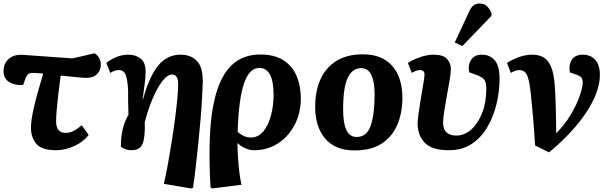

<svg xmlns="http://www.w3.org/2000/svg" viewBox="-21 -835 3456 1085"><path d="M297 14Q215 14 184.5 -22Q154 -58 154 -114Q154 -153 169.5 -223Q185 -293 223 -419Q205 -421 189 -422Q173 -423 162 -423Q148 -423 138.5 -416Q129 -409 122 -389L110 -355Q66 -351 32.5 -370.5Q-1 -390 -1 -434Q-1 -475 27.5 -501.5Q56 -528 109 -525L389 -505L514 -534Q535 -519 542 -502.5Q549 -486 549 -471Q549 -438 527.5 -416.5Q506 -395 467 -395Q452 -395 416.5 -398.5Q381 -402 322 -408Q315 -357 309 -307Q303 -257 299.5 -215.5Q296 -174 296 -150Q296 -84 350 -84Q373 -84 394.5 -95Q416 -106 441 -127L480 -72Q450 -33 398 -9.5Q346 14 297 14Z M1059 230 905 204Q917 152 928.5 88.5Q940 25 950.5 -42Q961 -109 969 -171Q977 -233 981.5 -282Q986 -331 986 -359Q986 -414 951 -414Q925 -414 896 -376Q867 -338 841 -276.5Q815 -215 797 -144Q800 -63 785.5 -24.5Q771 14 721 14Q702 14 685 7Q668 0 662 -7Q662 -63 673 -107Q684 -151 705 -186Q703 -239 703 -269Q703 -299 703 -322Q700 -386 689 -412.5Q678 -439 651 -439Q627 -439 602 -423L580 -479Q605 -500 637.5 -513Q670 -526 703 -526Q746 -526 774 -504Q802 -482 802 -428Q802 -404 797.5 -368Q793 -332 785 -274L787 -273Q822 -402 872.5 -464Q923 -526 999 -526Q1057 -526 1091 -491.5Q1125 -457 1125 -374Q1124 -337 1121 -282Q1118 -227 1112.5 -162Q1107 -97 1100 -28.5Q1093 40 1085.5 105Q1078 170 1070 225Z M1178 230 1169 225Q1166 184 1165 153.5Q1164 123 1163.5 93.5Q1163 64 1163 29Q1163 -129 1183.5 -236Q1204 -343 1242 -407Q1280 -471 1332.5 -499Q1385 -527 1450 -527Q1530 -527 1580.5 -494.5Q1631 -462 1655 -406Q1679 -350 1679 -279Q1679 -199 1645.5 -132.5Q1612 -66 1552 -26Q1492 14 1413 14Q1392 14 1366 3Q1340 -8 1322 -26H1321Q1321 11 1324 55.5Q1327 100 1332 141Q1337 182 1344 209ZM1397 -58Q1439 -58 1467.5 -93Q1496 -128 1510.5 -183Q1525 -238 1525 -300Q1525 -451 1444 -451Q1388 -451 1358 -364Q1328 -277 1322 -90Q1357 -58 1397 -58Z M1983 15Q1873 15 1816.5 -52Q1760 -119 1760 -231Q1760 -318 1789 -384.5Q1818 -451 1878 -489.5Q1938 -528 2030 -528Q2138 -528 2195.5 -462.5Q2253 -397 2253 -282Q2253 -198 2224.5 -130.5Q2196 -63 2136.5 -24Q2077 15 1983 15ZM1995 -61Q2052 -61 2074 -125.5Q2096 -190 2096 -301Q2096 -371 2078 -410.5Q2060 -450 2019 -450Q1971 -450 1944.5 -396.5Q1918 -343 1918 -216Q1918 -141 1936 -101Q1954 -61 1995 -61Z M2517 14Q2420 14 2379.5 -28Q2339 -70 2339 -139Q2339 -154 2343 -183.5Q2347 -213 2352.5 -248.5Q2358 -284 2364 -318.5Q2370 -353 2374 -379Q2378 -405 2378 -414Q2378 -439 2352 -439Q2332 -439 2306 -423L2284 -479Q2312 -498 2353 -512Q2394 -526 2429 -526Q2484 -526 2505.5 -501.5Q2527 -477 2527 -443Q2527 -422 2520 -382Q2513 -342 2504.5 -295.5Q2496 -249 2489.5 -207.5Q2483 -166 2483 -143Q2483 -104 2502.5 -86.5Q2522 -69 2558 -69Q2604 -69 2642 -103Q2680 -137 2703.5 -196.5Q2727 -256 2727 -331Q2727 -372 2715 -386Q2703 -400 2668 -413L2631 -426Q2622 -467 2641 -496.5Q2660 -526 2702 -526Q2747 -526 2774.5 -494.5Q2802 -463 2802 -392Q2802 -318 2784.5 -246Q2767 -174 2732 -115Q2697 -56 2643.5 -21Q2590 14 2517 14ZM2592 -575 2549 -595 2627 -763Q2639 -791 2653 -803Q2667 -815 2690 -815Q2714 -815 2730 -800.5Q2746 -786 2756 -761V-745Z M3082 26 3003 -13Q3000 -56 2998 -87Q2996 -118 2993.5 -147.5Q2991 -177 2987.5 -213Q2984 -249 2979 -302Q2973 -359 2965 -388.5Q2957 -418 2944.5 -428.5Q2932 -439 2913 -439Q2903 -439 2892 -435.5Q2881 -432 2866 -423L2844 -479Q2868 -496 2908 -511Q2948 -526 2987 -526Q3023 -526 3049.5 -511.5Q3076 -497 3092.5 -459Q3109 -421 3114 -351Q3117 -312 3118.5 -265Q3120 -218 3121 -170.5Q3122 -123 3122 -82Q3172 -132 3205.5 -189Q3239 -246 3255.5 -295Q3272 -344 3272 -369Q3272 -386 3264.5 -396Q3257 -406 3236 -413L3199 -426Q3192 -472 3211.5 -499Q3231 -526 3273 -526Q3317 -526 3343 -496.5Q3369 -467 3369 -412Q3369 -318 3294.5 -203.5Q3220 -89 3082 26Z"/></svg>

Font: Literata 12pt
Style: Bold Italic
Weight: 700
Italic angle: -2°
Designer: Latin by Veronika Burian and Jose Scaglione. Greek by Irene Vlachou. Cyrillic by Vera Evstafieva
Foundry: TypeTogether
Version: Version 3.002